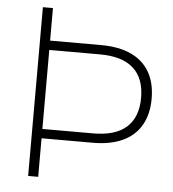

<svg xmlns="http://www.w3.org/2000/svg" viewBox="-51 -752 718 799"><g transform="rotate(5 308.0 -352.5)"><path d="M96 0V-705H138V-569H351Q425 -569 476 -545.5Q527 -522 553.5 -476.5Q580 -431 580 -365Q580 -300 553.5 -254Q527 -208 476 -184.5Q425 -161 351 -161H138V0ZM138 -200H350Q443 -200 489.5 -242Q536 -284 536 -365Q536 -446 489.5 -488Q443 -530 350 -530H138Z"/></g></svg>

Font: Nunito Sans 12pt ExtraLight 12pt ExtraLight
Style: Regular
Weight: 250
Version: Version 3.101;gftools[0.9.27]